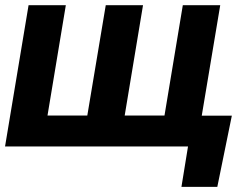

<svg xmlns="http://www.w3.org/2000/svg" viewBox="-21 -566 952 742"><path d="M875 -119.1 818.8 156.2H680.2L705.6 0H645.5L664.6 -119.1ZM89.4 -545.9H233.4L162.6 -119.6H316.4L387.7 -545.9H531.7L460.9 -119.6H614.7L685.5 -545.9H830.1L738.8 0H-1.5Z"/></svg>

Font: Inter Tight
Style: Bold Italic
Weight: 700
Italic angle: -9.39999°
Designer: Rasmus Andersson
Foundry: rsms
Version: Version 3.004